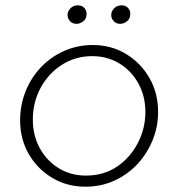

<svg xmlns="http://www.w3.org/2000/svg" viewBox="-20 -692 673 725"><path d="M302 13Q233 13 177 -20.5Q121 -54 88.5 -110.5Q56 -167 56 -237Q56 -296 77 -348Q98 -400 135.5 -439Q173 -478 223 -500Q273 -522 330 -522Q400 -522 455.5 -488.5Q511 -455 544 -398Q577 -341 577 -269Q577 -213 556 -162Q535 -111 498.5 -72Q462 -33 412 -10Q362 13 302 13ZM304 -29Q372 -29 422 -63Q472 -97 500.5 -152Q529 -207 529 -269Q529 -329 502.5 -377Q476 -425 430.5 -452.5Q385 -480 328 -480Q265 -480 214 -447.5Q163 -415 133.5 -360.5Q104 -306 104 -240Q104 -181 130 -133Q156 -85 201.5 -57Q247 -29 304 -29ZM434 -602Q419 -602 409.5 -612Q400 -622 400 -636Q400 -649 411 -660.5Q422 -672 439 -672Q453 -672 462.5 -663Q472 -654 472 -640Q472 -621 459.5 -611.5Q447 -602 434 -602ZM269 -602Q254 -602 244.5 -612Q235 -622 235 -636Q235 -649 246 -660.5Q257 -672 274 -672Q288 -672 297.5 -663Q307 -654 307 -640Q307 -621 294.5 -611.5Q282 -602 269 -602Z"/></svg>

Font: MuseoModerno Thin ExtraLight
Style: Italic
Weight: 250
Italic angle: -9°
Version: Version 1.003